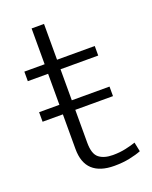

<svg xmlns="http://www.w3.org/2000/svg" viewBox="-121 -688 600 756"><g transform="rotate(-20 179.0 -310.0)"><path d="M315 -300V-260H157V-122Q157 -75 178 -58.5Q199 -42 236 -42Q265 -42 290 -47.5Q315 -53 332 -59L340 -20Q320 -12 291 -6Q262 0 227 0Q167 0 136 -28.5Q105 -57 105 -115V-260H20V-300H105V-430H20V-470H105V-620H157V-470H315V-430H157V-300Z"/></g></svg>

Font: Mukta ExtraLight
Style: Regular
Weight: 275
Designer: Girish Dalvi and Yashodeep Gholap
Foundry: Ek Type
Version: Version 2.538;PS 1.002;hotconv 16.6.51;makeotf.lib2.5.65220;